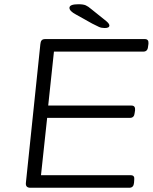

<svg xmlns="http://www.w3.org/2000/svg" viewBox="-20 -884 719 904"><path d="M123 0Q99 0 102 -24L170 -676Q171 -688 176 -694Q181 -700 193 -700H662Q681 -700 679 -678L677 -664Q675 -641 655 -641H234L207 -387H599Q618 -387 616 -365L614 -352Q612 -329 592 -329H202L173 -59H596Q615 -59 612 -37L611 -23Q609 0 589 0ZM473 -752Q458 -752 446.5 -757Q435 -762 414 -773L337 -816Q307 -832 307 -847Q307 -864 349 -864Q372 -864 383.5 -859Q395 -854 410 -841L481 -784Q495 -772 495 -764Q495 -752 473 -752Z"/></svg>

Font: Asap Expanded Expanded Light
Style: Italic
Weight: 300
Width: 7
Italic angle: -6°
Designer: Pablo Cosgaya
Foundry: Omnibus-Type
Version: Version 3.001; ttfautohint (v1.8.4.7-5d5b)